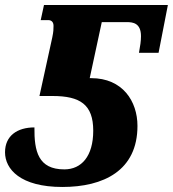

<svg xmlns="http://www.w3.org/2000/svg" viewBox="-30 -734 688 764"><path d="M218 10C382 10 517 -55 517 -233C517 -331 458 -423 333 -423H327L375 -646H475C499 -646 531 -642 531 -590C531 -570 528 -552 523 -524H601L638 -714H145L132 -654H162C173 -654 183 -648 183 -631C183 -619 183 -609 178 -585L127 -352H179C289 -352 341 -318 341 -214C341 -112 294 -60 226 -60C122 -60 106 -132 107 -227C39 -227 -10 -194 -10 -128C-10 -61 51 10 218 10Z"/></svg>

Font: Noto Serif SemiCondensed Black
Style: Italic
Weight: 900
Width: 4
Italic angle: -12°
Designer: Monotype Design Team
Foundry: Monotype Imaging Inc.
Version: Version 2.014